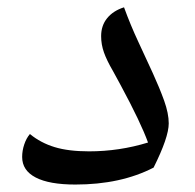

<svg xmlns="http://www.w3.org/2000/svg" viewBox="-20 -490 527 520"><path d="M184.1 9.8Q113.3 9.8 76.7 -9.3Q40 -28.3 40 -64.9Q40 -82 45.7 -98.9Q51.3 -115.7 61 -127Q90.3 -103 127.9 -91.6Q165.5 -80.1 221.2 -80.1Q303.2 -80.1 380.9 -104Q361.3 -158.2 307.1 -258.8L286.1 -297.4Q269 -326.7 261.5 -348.1Q253.9 -369.6 253.9 -392.1Q253.9 -420.9 270.3 -440.9Q286.6 -460.9 315.9 -470.2Q333.5 -421.9 354.5 -377Q375.5 -332 393.8 -292Q412.1 -252 424.6 -217.3Q437 -182.6 437 -155.8Q437 -118.2 396 -36.1Q307.1 9.8 184.1 9.8Z"/></svg>

Font: Droid Arabic Naskh Colored
Style: Regular
Weight: 400
Designer: Pascal Zoghbi
Foundry: Ascender Corporation
Version: Version 1.00